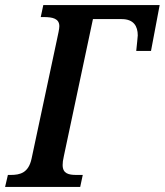

<svg xmlns="http://www.w3.org/2000/svg" viewBox="-40 -734 647 754"><path d="M-20 0H275L285 -47H260C230 -47 206 -52 206 -86C206 -96 207 -104 211 -122L325 -659H438C485 -659 501 -631 501 -595C501 -588 497 -556 495 -534H553L587 -714H130L120 -667H132C167 -667 193 -661 193 -631C193 -620 188 -599 184 -580L84 -111C72 -55 39 -47 2 -47H-9Z"/></svg>

Font: Noto Serif Condensed SemiBold
Style: Italic
Weight: 600
Width: 3
Italic angle: -12°
Designer: Monotype Design Team
Foundry: Monotype Imaging Inc.
Version: Version 2.014